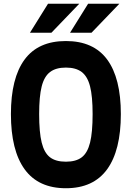

<svg xmlns="http://www.w3.org/2000/svg" viewBox="-20 -984 700 1020"><path d="M38 -378Q38 -569 110.5 -667.5Q183 -766 330 -766Q477 -766 549.5 -667.5Q622 -569 622 -378Q622 -185 549 -84.5Q476 16 330 16Q184 16 111 -84.5Q38 -185 38 -378ZM472 -378Q472 -472 458.5 -525Q445 -578 414 -601.5Q383 -625 330 -625Q277 -625 246 -601.5Q215 -578 201.5 -525Q188 -472 188 -378Q188 -281 201.5 -226.5Q215 -172 245.5 -148.5Q276 -125 330 -125Q384 -125 414.5 -148.5Q445 -172 458.5 -226.5Q472 -281 472 -378ZM401 -964 253 -810H139L235 -964ZM614 -964 466 -810H352L448 -964Z"/></svg>

Font: Farro
Style: Bold
Weight: 700
Designer: Aceler Chua
Foundry: Grayscale Limited
Version: Version 1.101